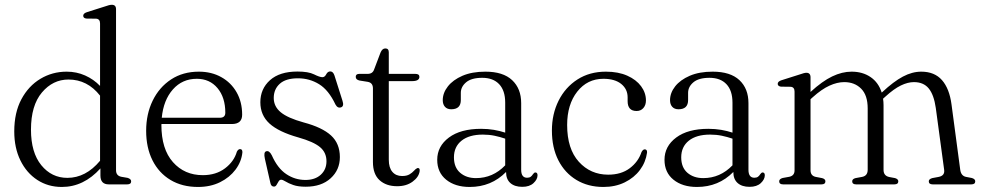

<svg xmlns="http://www.w3.org/2000/svg" viewBox="-20 -750 3992 781"><path d="M38 -215.5Q38 -292 67 -346.2Q96 -400.5 144.5 -429.5Q193 -458.5 251 -458.5Q291.5 -458.5 326.2 -443Q361 -427.5 387 -400.5V-654.5Q387 -672.5 371.5 -674L331.5 -674.5Q318.5 -676 318.5 -686Q318.5 -695.5 333.5 -700.5L406 -723.5Q416 -727 422.8 -728.8Q429.5 -730.5 435 -730.5Q452 -730.5 452 -712.5V-57.5Q452 -35.5 473 -31L499 -26.5Q513.5 -22 513.5 -12.5Q513.5 0 497.5 0H422.5Q388.5 0 388.5 -36V-65Q320.5 10.5 231.5 10.5Q175.5 10.5 131.8 -18Q88 -46.5 63 -97.5Q38 -148.5 38 -215.5ZM106 -222.5Q106 -129.5 148 -78Q190 -26.5 254 -26.5Q329 -26.5 387 -96V-361Q335.5 -426.5 258.5 -426.5Q195 -426.5 150.5 -373.8Q106 -321 106 -222.5Z M965 -283.5Q965 -245.5 923 -245.5H637Q636.5 -244 636.5 -242Q636.5 -143.5 683.5 -90.5Q730.5 -37.5 805 -37.5Q858.5 -37.5 895.2 -65.2Q932 -93 943.5 -133Q949 -143.5 956.5 -143.5Q966.5 -143.5 966 -130Q962 -92 938 -60Q914 -28 875 -8.8Q836 10.5 785.5 10.5Q721 10.5 673.5 -18Q626 -46.5 600.2 -98Q574.5 -149.5 574.5 -218Q574.5 -286 601 -340.5Q627.5 -395 675.8 -426.8Q724 -458.5 789 -458.5Q840.5 -458.5 880.2 -436.2Q920 -414 942.5 -374.5Q965 -335 965 -283.5ZM780.5 -429.5Q721.5 -429.5 683.2 -386.2Q645 -343 638 -271H874Q896.5 -271 896.5 -291.5Q896.5 -353.5 864.8 -391.5Q833 -429.5 780.5 -429.5Z M1222.5 -18Q1261.5 -18 1284.8 -39.2Q1308 -60.5 1308 -94Q1308 -129.5 1281.8 -151.5Q1255.5 -173.5 1193.5 -191Q1113.5 -213.5 1076.2 -247.5Q1039 -281.5 1039 -334Q1039 -388.5 1078.2 -423.8Q1117.5 -459 1190 -459Q1234.5 -459 1257.5 -447.5Q1280.5 -436 1291.5 -436Q1301 -436 1307 -447.8Q1313 -459.5 1323.5 -459.5Q1335 -459.5 1340.5 -443L1373 -340.5Q1380.5 -318 1367.5 -313.5Q1353.5 -308.5 1344.5 -325Q1317 -383.5 1278 -407.5Q1239 -431.5 1192 -431.5Q1142.5 -431.5 1118 -409.2Q1093.5 -387 1093.5 -351.5Q1093.5 -317 1121.8 -293.5Q1150 -270 1215 -252Q1290.5 -232 1326.5 -199Q1362.5 -166 1362.5 -111Q1362.5 -59 1325 -24.8Q1287.5 9.5 1223.5 9.5Q1192.5 9.5 1172.8 2.5Q1153 -4.5 1141.5 -11.8Q1130 -19 1123.5 -19Q1117.5 -19 1113.2 -12Q1109 -5 1105 2Q1101 9 1094.5 9Q1083 9 1080 -5L1057.5 -104Q1051.5 -131 1062.5 -134.5Q1075 -139 1085.5 -118.5Q1109 -65.5 1144.5 -41.8Q1180 -18 1222.5 -18Z M1476.5 -417 1442 -422.5Q1427 -426 1427 -437.5Q1427 -449.5 1441.5 -449.5H1475.5Q1496 -449.5 1502 -468L1528 -536.5Q1535 -553 1547.5 -553Q1561.5 -553 1561.5 -537V-449.5H1669.5Q1686 -449.5 1686 -437.5Q1686 -420 1656 -420H1561.5V-100Q1561.5 -68 1576 -51Q1590.5 -34 1615.5 -34Q1634.5 -34 1645.8 -40.8Q1657 -47.5 1664 -55.5Q1671 -63.5 1678 -66.5Q1689 -67.5 1687 -53.5Q1683.5 -29.5 1658.2 -11Q1633 7.5 1595.5 7.5Q1551 7.5 1524 -17Q1497 -41.5 1497 -91V-390.5Q1497 -413 1476.5 -417Z M1758.5 -100Q1758.5 -155 1806 -190.5Q1853.5 -226 1937 -226Q1964.5 -226 1989.2 -221.8Q2014 -217.5 2035 -210.5V-332.5Q2035 -381.5 2010.5 -407.5Q1986 -433.5 1941.5 -433.5Q1897.5 -433.5 1876 -415.2Q1854.5 -397 1854.5 -372.5V-343Q1854.5 -305.5 1815.5 -305.5Q1799 -305.5 1790 -315.5Q1781 -325.5 1781 -342.5Q1781 -372 1801.8 -398.5Q1822.5 -425 1861.2 -441.8Q1900 -458.5 1954.5 -458.5Q2026.5 -458.5 2063.2 -424Q2100 -389.5 2100 -330.5V-59.5Q2100 -27 2124 -27Q2133.5 -27 2139 -31.2Q2144.5 -35.5 2148 -41.5Q2153 -48.5 2157.5 -48.5Q2166.5 -48.5 2166.5 -37Q2166.5 -20.5 2150.2 -5.2Q2134 10 2104.5 10Q2073.5 10 2056 -5.5Q2038.5 -21 2038.5 -50.5Q1978.5 10.5 1890.5 10.5Q1831.5 10.5 1795 -19Q1758.5 -48.5 1758.5 -100ZM1826.5 -110Q1826.5 -69 1851.8 -47.2Q1877 -25.5 1916 -25.5Q1985 -25.5 2035 -77.5V-186Q2014.5 -193 1992 -197.8Q1969.5 -202.5 1944 -202.5Q1888.5 -202.5 1857.5 -177.8Q1826.5 -153 1826.5 -110Z M2607.5 -341.5Q2607.5 -322.5 2597 -310.5Q2586.5 -298.5 2569.5 -298.5Q2533 -298.5 2533 -338.5V-354Q2533 -387.5 2507 -408.5Q2481 -429.5 2434.5 -429.5Q2369 -429.5 2328 -377.2Q2287 -325 2287 -241.5Q2287 -144.5 2334.5 -92Q2382 -39.5 2454 -39.5Q2507 -39.5 2541.8 -65.8Q2576.5 -92 2589.5 -131.5Q2595.5 -142.5 2602.5 -142.5Q2613 -142.5 2612 -129Q2606.5 -90 2583 -58.5Q2559.5 -27 2521.2 -8.2Q2483 10.5 2434.5 10.5Q2372 10.5 2324.8 -18Q2277.5 -46.5 2251.2 -98Q2225 -149.5 2225 -219Q2225 -286 2252.2 -340.5Q2279.5 -395 2329 -426.8Q2378.5 -458.5 2444.5 -458.5Q2495 -458.5 2531.5 -442.2Q2568 -426 2587.8 -399.2Q2607.5 -372.5 2607.5 -341.5Z M2683 -100Q2683 -155 2730.5 -190.5Q2778 -226 2861.5 -226Q2889 -226 2913.8 -221.8Q2938.5 -217.5 2959.5 -210.5V-332.5Q2959.5 -381.5 2935 -407.5Q2910.5 -433.5 2866 -433.5Q2822 -433.5 2800.5 -415.2Q2779 -397 2779 -372.5V-343Q2779 -305.5 2740 -305.5Q2723.5 -305.5 2714.5 -315.5Q2705.5 -325.5 2705.5 -342.5Q2705.5 -372 2726.2 -398.5Q2747 -425 2785.8 -441.8Q2824.5 -458.5 2879 -458.5Q2951 -458.5 2987.8 -424Q3024.5 -389.5 3024.5 -330.5V-59.5Q3024.5 -27 3048.5 -27Q3058 -27 3063.5 -31.2Q3069 -35.5 3072.5 -41.5Q3077.5 -48.5 3082 -48.5Q3091 -48.5 3091 -37Q3091 -20.5 3074.8 -5.2Q3058.5 10 3029 10Q2998 10 2980.5 -5.5Q2963 -21 2963 -50.5Q2903 10.5 2815 10.5Q2756 10.5 2719.5 -19Q2683 -48.5 2683 -100ZM2751 -110Q2751 -69 2776.2 -47.2Q2801.5 -25.5 2840.5 -25.5Q2909.5 -25.5 2959.5 -77.5V-186Q2939 -193 2916.5 -197.8Q2894 -202.5 2868.5 -202.5Q2813 -202.5 2782 -177.8Q2751 -153 2751 -110Z M3277 -435.5V-376Q3325 -420 3365.2 -439.2Q3405.5 -458.5 3444 -458.5Q3489 -458.5 3521.2 -436.5Q3553.5 -414.5 3566.5 -373.5L3568.5 -375Q3615 -418.5 3652.8 -438.5Q3690.5 -458.5 3727.5 -458.5Q3781.5 -458.5 3811.8 -424Q3842 -389.5 3850.5 -325L3886 -59Q3889.5 -34.5 3909.5 -30.5L3933 -26Q3947 -22 3947 -12.5Q3947 0 3931 0H3774Q3758 0 3758 -12.5Q3758 -21.5 3772 -25.5L3798.5 -30.5Q3824 -35.5 3820.5 -59.5L3786.5 -311Q3779 -364 3758 -390Q3737 -416 3697.5 -416Q3672.5 -416 3644.2 -402.2Q3616 -388.5 3581.5 -357L3572 -348.5Q3574 -336 3574 -322V-59Q3574 -35 3597 -30L3621 -25.5Q3634 -21.5 3634 -12.5Q3634 0 3618 0H3462.5Q3446.5 0 3446.5 -12.5Q3446.5 -22 3460 -25.5L3487 -30.5Q3509.5 -35 3509.5 -59.5V-309Q3509.5 -362.5 3483 -389.2Q3456.5 -416 3414 -416Q3385.5 -416 3353.8 -401.5Q3322 -387 3286 -354.5L3277 -346.5V-57.5Q3277 -35 3298 -30.5L3324 -25.5Q3337.5 -22 3337.5 -12.5Q3337.5 0 3321.5 0H3165.5Q3149.5 0 3149.5 -12.5Q3149.5 -22 3163.5 -26L3191 -31Q3212 -35.5 3212 -57V-377.5Q3212 -395.5 3196.5 -397L3156.5 -397.5Q3143.5 -399.5 3143.5 -409Q3143.5 -418.5 3158.5 -423.5L3231 -446.5Q3252 -454 3260 -454Q3277 -454 3277 -435.5Z"/></svg>

Font: Fraunces 72pt S050 Light
Style: Regular
Weight: 300
Version: Version 1.000; ttfautohint (v1.8.3)